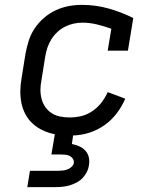

<svg xmlns="http://www.w3.org/2000/svg" viewBox="-20 -548 640 788"><path d="M92 220 103 153H218Q227 153 237 152Q247 151 256.5 147.5Q266 144 273.5 137Q281 130 283 121Q284 111 279 103.5Q274 96 266 92Q258 88 248.5 87Q239 86 229 86H191L205 3Q180 -2 157 -12.5Q134 -23 115.5 -39.5Q97 -56 85 -78Q73 -100 68 -125Q63 -150 63.5 -176.5Q64 -203 69 -230L85 -330Q90 -356 98.5 -382.5Q107 -409 123 -432.5Q139 -456 161 -475Q183 -494 209 -506Q235 -518 262 -523Q289 -528 316 -528Q373 -528 426 -513Q479 -498 527 -474L505 -340H422L437 -430Q409 -440 379 -447.5Q349 -455 318 -455Q300 -455 282 -451Q264 -447 247 -438.5Q230 -430 215.5 -416.5Q201 -403 191 -387Q181 -371 175 -353.5Q169 -336 166 -318L150 -218Q146 -198 146 -178.5Q146 -159 151 -141Q156 -123 166.5 -108Q177 -93 193 -83Q209 -73 228 -69.5Q247 -66 266 -66Q290 -66 313.5 -71.5Q337 -77 358.5 -91.5Q380 -106 396 -126.5Q412 -147 422 -170L494 -143Q481 -112 459.5 -83.5Q438 -55 409 -34.5Q380 -14 347 -3.5Q314 7 280 8L275 43Q291 46 305.5 52.5Q320 59 330.5 70.5Q341 82 344.5 97.5Q348 113 345 130Q343 145 336 158.5Q329 172 318.5 183Q308 194 293.5 201.5Q279 209 265 213Q251 217 236 218.5Q221 220 207 220Z"/></svg>

Font: Iosevka Plex Etoile
Style: Italic
Weight: 400
Italic angle: -9°
Designer: Belleve Invis
Foundry: Belleve Invis
Version: Version 25.1.1; ttfautohint (v1.8.4)